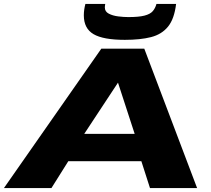

<svg xmlns="http://www.w3.org/2000/svg" viewBox="-58 -958 1073 978"><path d="M-38 0 458 -710H677L946 0H706L662 -137H290L204 0ZM371 -276H628L543 -537ZM578 -755Q468 -755 418.5 -784Q369 -813 369 -880Q369 -908 377 -938H478Q477 -932 476.5 -927Q476 -922 476 -920Q476 -899 496 -888.5Q516 -878 544 -874.5Q572 -871 596 -871Q649 -871 678 -878.5Q707 -886 720 -901Q733 -916 739 -938H839Q830 -862 798 -822.5Q766 -783 711.5 -769Q657 -755 578 -755Z"/></svg>

Font: Georama ExtraExtended
Style: Bold Italic
Weight: 700
Width: 8
Italic angle: -9°
Designer: Jean-Baptiste Levee
Foundry: Production Type
Version: Version 1.000